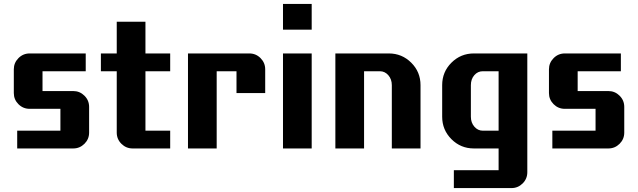

<svg xmlns="http://www.w3.org/2000/svg" viewBox="-20 -750 3224 970"><path d="M430.2 -80.1Q430.2 -46.9 406.5 -23.4Q382.8 0 350.1 0H66.9V-89.8H285.2V-200.2H129.9Q96.7 -200.2 73.2 -223.6Q49.8 -247.1 49.8 -279.8V-399.9Q49.8 -432.6 73.2 -456.3Q96.7 -480 129.9 -480H413.1V-390.1H194.8V-290H350.1Q382.8 -290 406.5 -266.6Q430.2 -243.2 430.2 -210Z M839.8 0H649.9Q617.2 0 593.5 -23.4Q569.8 -46.9 569.8 -80.1V-390.1H489.7V-480H569.8V-640.1H714.8V-480H839.8V-390.1H714.8V-89.8H839.8Z M1319.8 -279.8H1174.8V-390.1H1074.7V0H929.7V-480H1239.7Q1272.9 -480 1296.4 -456.3Q1319.8 -432.6 1319.8 -399.9Z M1554.7 -600.1H1409.7V-730H1554.7ZM1554.7 0H1409.7V-480H1554.7Z M2104.5 0H1959.5V-319.8Q1959.5 -349.6 1941.9 -369.9Q1924.3 -390.1 1899.4 -390.1H1819.3V0H1674.3V-480H1944.3Q2010.7 -480 2057.6 -433.3Q2104.5 -386.7 2104.5 -319.8Z M2644 120.1Q2644 153.3 2620.4 176.8Q2596.7 200.2 2564 200.2H2272.9V109.9H2499V0H2374Q2307.6 0 2260.7 -46.9Q2213.9 -93.8 2213.9 -160.2V-319.8Q2213.9 -386.7 2260.7 -433.3Q2307.6 -480 2374 -480H2644ZM2499 -89.8V-390.1H2418.9Q2393.6 -390.1 2376.2 -370.1Q2358.9 -350.1 2358.9 -319.8V-160.2Q2358.9 -130.4 2376.5 -110.1Q2394 -89.8 2418.9 -89.8Z M3133.8 -80.1Q3133.8 -46.9 3110.1 -23.4Q3086.4 0 3053.7 0H2770.5V-89.8H2988.8V-200.2H2833.5Q2800.3 -200.2 2776.9 -223.6Q2753.4 -247.1 2753.4 -279.8V-399.9Q2753.4 -432.6 2776.9 -456.3Q2800.3 -480 2833.5 -480H3116.7V-390.1H2898.4V-290H3053.7Q3086.4 -290 3110.1 -266.6Q3133.8 -243.2 3133.8 -210Z"/></svg>

Font: Laconic
Style: Bold
Weight: 700
Designer: Robby Woodard
Version: Version 1.000